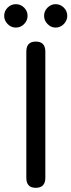

<svg xmlns="http://www.w3.org/2000/svg" viewBox="-49 -899 342 919"><path d="M122 0Q77 0 77 -48V-652Q77 -700 122 -700Q168 -700 168 -652V-48Q168 0 122 0ZM27 -767Q4 -767 -12.5 -784Q-29 -801 -29 -823Q-29 -846 -12.5 -862.5Q4 -879 27 -879Q50 -879 66.5 -862.5Q83 -846 83 -823Q83 -801 66.5 -784Q50 -767 27 -767ZM217 -767Q195 -767 178.5 -784Q162 -801 162 -823Q162 -846 178.5 -862.5Q195 -879 217 -879Q240 -879 256.5 -862.5Q273 -846 273 -823Q273 -801 256.5 -784Q240 -767 217 -767Z"/></svg>

Font: Zen Maru Gothic Medium
Style: Regular
Weight: 500
Designer: Yoshimichi Ohira
Foundry: Positype
Version: Version 1.001